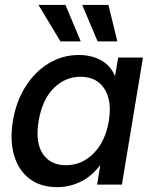

<svg xmlns="http://www.w3.org/2000/svg" viewBox="-20 -749 616 779"><path d="M211.9 10.3Q144.5 10.3 99.9 -23.7Q55.2 -57.6 37.4 -117.9Q19.5 -178.2 32.2 -257.8Q45.4 -337.4 83.5 -397.7Q121.6 -458 177.5 -491.9Q233.4 -525.9 299.8 -525.9Q350.1 -525.9 389.2 -504.9Q428.2 -483.9 445.8 -441.4H446.8L459.5 -515.6H560.1L474.6 0H374L386.7 -77.6H385.3Q352.1 -33.7 307.1 -11.7Q262.2 10.3 211.9 10.3ZM247.1 -78.6Q313 -78.6 360.6 -127.7Q408.2 -176.8 421.4 -257.8Q435.1 -339.4 403.8 -388.4Q372.6 -437.5 306.6 -437.5Q244.6 -437.5 198 -391.4Q151.4 -345.2 136.7 -257.8Q122.6 -170.4 153.8 -124.5Q185.1 -78.6 247.1 -78.6ZM225.1 -581.1 136.2 -729H245.6L307.6 -581.1ZM376 -581.1 313.5 -729H419.9L456.1 -581.1Z"/></svg>

Font: Inter Display Medium
Style: Italic
Weight: 500
Italic angle: -9.39999°
Designer: Rasmus Andersson
Foundry: rsms
Version: Version 4.000;git-a52131595